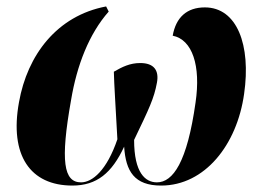

<svg xmlns="http://www.w3.org/2000/svg" viewBox="-20 -567 821 597"><path d="M205 10C281 10 328 -29 366 -111C371 -34 398 10 481 10C617 10 717 -117 739 -275C761 -427 717 -544 617 -544C561 -544 527 -513 517 -456C578 -444 605 -363 588 -248C562 -63 518 0 468 0C432 0 397 -29 397 -132C444 -230 459 -261 468 -310C475 -348 459 -371 416 -371C384 -371 360 -359 334 -344C335 -302 339 -245 345 -134C312 -37 267 0 232 0C178 0 167 -65 201 -256C219 -364 257 -462 318 -531L310 -547C157 -518 65 -396 39 -249C9 -84 74 10 205 10Z"/></svg>

Font: Noto Serif Display SemiCondensed ExtraBold
Style: Italic
Weight: 800
Width: 4
Italic angle: -12°
Designer: Monotype Design Team
Foundry: Monotype Imaging Inc.
Version: Version 2.009